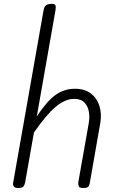

<svg xmlns="http://www.w3.org/2000/svg" viewBox="-20 -948 586 968"><path d="M72 0Q59.5 0 53.8 -4.2Q48 -8.5 46.5 -14.2Q45 -20 46 -25L199.5 -895.5Q202.5 -914 211.8 -921.2Q221 -928.5 241 -928.5Q256 -928.5 259.2 -921.8Q262.5 -915 260 -898L165.5 -361Q214 -435 258 -467.8Q302 -500.5 358 -500.5Q408 -500.5 439 -476Q470 -451.5 481.8 -412.2Q493.5 -373 485.5 -327.5L432.5 -24.5Q431.5 -18.5 427 -9.2Q422.5 0 399 0Q380.5 0 377 -9.2Q373.5 -18.5 374.5 -27.5L428 -330Q432.5 -356 428.2 -383.5Q424 -411 406.5 -430.2Q389 -449.5 353.5 -449.5Q308.5 -449.5 260.2 -409Q212 -368.5 151 -279.5L106.5 -27Q105.5 -22 100.5 -11Q95.5 0 72 0Z"/></svg>

Font: Edu AU VIC WA NT Pre
Style: Regular
Weight: 400
Designer: Tina and Corey Anderson, Eben Sorkin, Mirko Velimirovic
Foundry: Google for Education
Version: Version 1.001